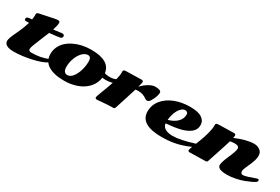

<svg xmlns="http://www.w3.org/2000/svg" viewBox="66 -1583 3716 2548"><g transform="rotate(30 1924.0 -309.5)"><path d="M485.4 -497.1 613.8 -513.7Q649.9 -513.7 649.9 -485.4Q649.9 -457 615.7 -450Q581.5 -442.9 461.4 -431.2Q444.8 -387.7 411.6 -310.5Q343.8 -152.3 343.8 -120.6Q343.8 -85.9 386.7 -85.9Q525.4 -85.9 635.7 -132.3Q651.9 -139.2 661.1 -139.2Q679.2 -139.2 679.2 -123Q679.2 -106.9 655.8 -91.3Q584 -43.9 439.5 -12.2Q294.9 19.5 172.9 19.5Q103.5 19.5 66.9 -2.2Q30.3 -23.9 30.3 -62Q30.3 -100.6 81.1 -206.1Q138.2 -324.2 163.1 -413.6Q132.8 -412.1 121.1 -412.1Q92.3 -412.1 92.3 -435.5Q92.3 -452.6 101.6 -458.5Q110.8 -464.4 120.8 -466.8Q130.9 -469.2 137.9 -470Q145 -470.7 157.7 -471.7Q170.4 -472.7 176.3 -473.1Q182.6 -510.3 182.6 -543L182.1 -561.5Q182.1 -583.5 237.8 -591.3Q256.3 -593.8 354.5 -615.7Q452.6 -637.7 474.6 -637.7Q509.8 -637.7 509.8 -613.3Q509.8 -571.3 485.4 -497.1Z M707 -32.7Q615.2 -87.9 615.2 -200.2Q615.2 -258.8 639.4 -310.3Q663.6 -361.8 705.8 -399.4Q748 -437 804.2 -463.9Q916.5 -518.1 1061.5 -518.1Q1346.7 -518.1 1369.6 -337.4Q1403.8 -326.2 1440.2 -326.2Q1476.6 -326.2 1501 -331.5Q1525.4 -336.9 1547.1 -347.7Q1568.8 -358.4 1578.1 -358.4Q1596.7 -358.4 1596.7 -340.3Q1596.7 -322.3 1567.9 -302.7Q1513.7 -265.6 1424.3 -265.6Q1390.6 -265.6 1369.6 -269Q1354 -146 1242.7 -64.5Q1189.5 -25.4 1112.1 -2.9Q1034.7 19.5 951.9 19.5Q869.1 19.5 810.1 6.6Q751 -6.3 707 -32.7ZM884.3 -157.2Q884.3 -66.9 950.2 -66.9Q992.2 -66.9 1028.6 -112.8Q1064.9 -158.7 1085.2 -226.6Q1105.5 -294.4 1105.5 -365Q1105.5 -435.5 1056.2 -435.5Q1013.2 -435.5 972.9 -395Q932.6 -354.5 908.4 -289.8Q884.3 -225.1 884.3 -157.2Z M1605.5 -502.4 1836.9 -507.8Q1849.6 -507.8 1856 -500.2Q1862.3 -492.7 1862.3 -486.3Q1862.3 -480 1858.9 -465.3Q1855.5 -450.7 1850.1 -429.9Q1844.7 -409.2 1843.3 -403.3Q1881.3 -448.7 1938.5 -483.4Q1995.6 -518.1 2039.1 -518.1Q2131.3 -518.1 2131.3 -478.3Q2131.3 -438.5 2106.4 -383.1Q2081.5 -327.6 2059.6 -310.1Q2048.8 -302.2 2033.4 -302.2Q2018.1 -302.2 2004.9 -312Q1945.8 -356 1876 -356Q1849.1 -356 1829.1 -352.1Q1810.1 -286.6 1768.6 -159.9Q1727.1 -33.2 1722.7 -18.6Q1715.3 4.4 1695.3 4.4Q1624.5 4.4 1543.5 12Q1462.4 19.5 1450.4 19.5Q1438.5 19.5 1431.9 12.9Q1425.3 6.3 1425.3 -2.7Q1425.3 -11.7 1446 -68.1Q1466.8 -124.5 1491.9 -189.5Q1517.1 -254.4 1537.8 -332Q1558.6 -409.7 1558.6 -459.5L1558.1 -478Q1558.1 -502.4 1605.5 -502.4Z M2912.6 -139.2Q2929.7 -139.2 2929.7 -123.3Q2929.7 -107.4 2906.5 -94Q2883.3 -80.6 2849.1 -65.2Q2814.9 -49.8 2754.9 -28.8Q2616.7 19.5 2442.9 19.5Q2112.8 19.5 2112.8 -183.6Q2112.8 -282.7 2175.5 -359.6Q2238.3 -436.5 2343.8 -477.3Q2449.2 -518.1 2573.7 -518.1Q2698.2 -518.1 2756.1 -479.5Q2814 -440.9 2814 -373.5Q2814 -304.2 2758.5 -260.3Q2703.1 -216.3 2611.3 -194.8Q2519 -173.3 2399.9 -164.6Q2407.7 -88.9 2508.3 -70.3Q2534.2 -65.9 2563 -65.9Q2677.2 -65.9 2892.6 -134.8Q2905.8 -139.2 2912.6 -139.2ZM2400.4 -218.3Q2485.4 -241.7 2534.7 -290Q2584 -338.4 2584 -406.7Q2584 -424.8 2572.3 -435.5Q2560.5 -446.3 2536.9 -446.3Q2513.2 -446.3 2487.5 -425.8Q2461.9 -405.3 2444.3 -372.1Q2407.2 -303.2 2400.4 -218.3Z M3829.6 -139.2Q3847.7 -139.2 3847.7 -122.3Q3847.7 -105.5 3829.8 -92.8Q3812 -80.1 3777.3 -63.7Q3742.7 -47.4 3691.2 -27.8Q3639.6 -8.3 3572 5.6Q3504.4 19.5 3442.9 19.5Q3297.9 19.5 3297.9 -46.9Q3297.9 -89.8 3346.9 -200.4Q3396 -311 3396 -349.6Q3396 -393.1 3328.1 -393.1Q3297.4 -393.1 3258.3 -385.3Q3239.7 -319.8 3192.1 -177.2Q3144.5 -34.7 3138.4 -15.1Q3132.3 4.4 3112.3 4.4L2860.8 9.8Q2855.5 9.8 2848.9 3.2Q2842.3 -3.4 2842.3 -12.5Q2842.3 -21.5 2863 -76.4Q2883.8 -131.3 2908.9 -194.6Q2934.1 -257.8 2954.8 -333.7Q2975.6 -409.7 2975.6 -459.5L2975.1 -478Q2975.1 -502.4 3022.5 -502.4L3253.9 -507.8Q3266.6 -507.8 3272.9 -500.2Q3279.3 -492.7 3279.3 -481.7Q3279.3 -470.7 3273.9 -446.3Q3445.8 -518.1 3556.2 -518.1Q3603 -518.1 3641.6 -492.2Q3684.6 -463.4 3684.6 -404.8Q3684.6 -344.7 3639.2 -247.6Q3593.8 -150.4 3593.8 -127.4Q3593.8 -82 3629.9 -82Q3652.8 -82 3708.3 -99.4Q3763.7 -116.7 3790.3 -127.9Q3816.9 -139.2 3829.6 -139.2Z"/></g></svg>

Font: Sonsie One
Style: Regular
Weight: 400
Designer: Riccardo De Franceschi
Foundry: Sorkin Type Co
Version: Version 1.003